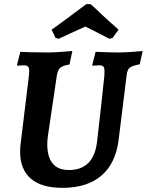

<svg xmlns="http://www.w3.org/2000/svg" viewBox="-20 -894 708 926"><path d="M208 -198Q208 -137 234 -105.5Q260 -74 312 -74Q432 -74 448 -210Q457 -287 468 -386Q479 -485 483 -525Q484 -535 484 -549Q484 -567 478.5 -573Q473 -579 459 -579Q450 -579 440 -578Q430 -577 426 -577L425 -581L441 -644Q453 -644 486 -642.5Q519 -641 552 -641Q583 -641 620 -644Q657 -647 668 -648L654 -584Q617 -577 605.5 -567.5Q594 -558 591 -533L552 -219Q538 -106 469 -47Q400 12 281 12Q180 12 128.5 -32.5Q77 -77 77 -163Q77 -183 80 -205L119 -525Q121 -545 121 -551Q121 -567 115 -573Q109 -579 94 -579Q85 -579 75.5 -578Q66 -577 63 -577L62 -581L78 -644Q92 -643 131 -642Q170 -641 214 -641Q239 -641 278 -644Q317 -647 329 -648L315 -583Q283 -578 270.5 -567Q258 -556 254 -529L211 -238Q208 -217 208 -198ZM396 -874H415Q416 -876 441 -852.5Q466 -829 474 -821Q505 -792 552 -751L523 -711L507 -707L469 -727Q397 -764 392 -766Q380 -761 317 -732L263 -707L248 -711L229 -751Q254 -768 315 -813.5Q376 -859 396 -874Z"/></svg>

Font: Alegreya
Style: Bold Italic
Weight: 700
Italic angle: -7°
Designer: Juan Pablo del Peral
Foundry: Huerta Tipografica
Version: Version 2.007; ttfautohint (v1.6)